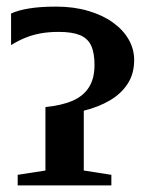

<svg xmlns="http://www.w3.org/2000/svg" viewBox="-20 -561 451 581"><path d="M33.5 0V-32L117.5 -45V-237Q167 -242 199.8 -256.2Q232.5 -270.5 249.2 -297Q266 -323.5 266 -365Q266 -401 255.8 -423Q245.5 -445 221.8 -454.8Q198 -464.5 157.5 -464.5Q127 -464.5 101.8 -459.8Q76.5 -455 55 -446Q33.5 -437 13.5 -424.5V-520Q33 -529.5 66.8 -535.2Q100.5 -541 150 -541Q203 -541 246.5 -528.2Q290 -515.5 321.2 -493.2Q352.5 -471 369.2 -441.8Q386 -412.5 386 -379.5Q386 -338 366.5 -307.8Q347 -277.5 312.5 -257.2Q278 -237 233.5 -226V-45L317 -32V0Z"/></svg>

Font: Merriweather 96pt SemiBold
Style: Regular
Weight: 600
Version: Version 2.100